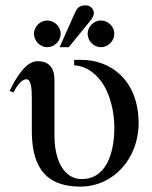

<svg xmlns="http://www.w3.org/2000/svg" viewBox="-20 -682 564 712"><path d="M404 -557C404 -583 381 -606 354 -606C328 -606 305 -583 305 -557C305 -530 328 -507 354 -507C381 -507 404 -530 404 -557ZM201 -507H235L301 -588C317 -607 328 -621 328 -633C328 -653 311 -662 298 -662C277 -662 267 -654 260 -639ZM205 -557C205 -583 182 -606 155 -606C129 -606 106 -583 106 -557C106 -530 129 -507 155 -507C182 -507 205 -530 205 -557ZM255 -460V-440C294 -437 326 -418 354 -382C389 -336 404 -266 404 -209C404 -109 371 -18 284 -18C202 -18 182 -117 182 -174V-385C182 -432 161 -455 119 -455C77 -455 41 -398 16 -345L30 -339C39 -358 58 -388 78 -388C95 -388 98 -356 98 -318V-198C98 -85 132 10 278 10C401 10 494 -95 494 -225C494 -382 393 -460 282 -460Z"/></svg>

Font: STIXGeneral
Style: Regular
Weight: 400
Designer: MicroPress Inc., with final additions and corrections provided by Coen Hoffman, Elsevier (retired)
Version: Version 1.1.0